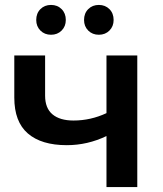

<svg xmlns="http://www.w3.org/2000/svg" viewBox="-20 -759 661 779"><path d="M537 -534V0H412V-207Q335 -170 251 -170Q148 -170 93 -217.5Q38 -265 38 -363V-534H163V-371Q163 -320 193 -295Q223 -270 278 -270Q348 -270 412 -300V-534ZM127 -678Q127 -705 144 -722Q161 -739 187 -739Q213 -739 230 -722Q247 -705 247 -678Q247 -652 230 -635Q213 -618 187 -618Q161 -618 144 -635Q127 -652 127 -678ZM321 -678Q321 -705 338 -722Q355 -739 381 -739Q407 -739 424 -722Q441 -705 441 -678Q441 -652 424 -635Q407 -618 381 -618Q355 -618 338 -635Q321 -652 321 -678Z"/></svg>

Font: APTA Sans SemiBold
Style: Bold
Weight: 600
Version: Version 7.200